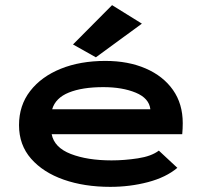

<svg xmlns="http://www.w3.org/2000/svg" viewBox="-20 -716 790 747"><path d="M409 11Q308 11 228 -17Q148 -45 101 -98.5Q54 -152 54 -229Q54 -306 97.5 -362Q141 -418 216.5 -448.5Q292 -479 390 -479Q479 -479 547 -449.5Q615 -420 653 -366Q691 -312 691 -237Q691 -216 689 -194H181Q191 -142 255.5 -117Q320 -92 414 -92Q464 -92 516.5 -100Q569 -108 598 -130L670 -63Q626 -26 556 -7.5Q486 11 409 11ZM183 -291H565Q560 -334 508 -355.5Q456 -377 382 -377Q300 -377 248 -356Q196 -335 183 -291ZM353 -493 264 -543 416 -696 532 -624Z"/></svg>

Font: Inconsolata ExtraExpanded ExtraBold
Style: Regular
Weight: 800
Width: 8
Monospace: yes
Designer: Raph Levien, Cyreal, Brenton Simpson
Foundry: Raph Levien, Cyreal, Google
Version: Version 3.001; ttfautohint (v1.8.2.53-6de2)